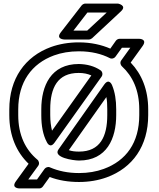

<svg xmlns="http://www.w3.org/2000/svg" viewBox="-20 -983 889 1074"><path d="M662 -612C722 -557 759 -478 759 -371V-339C759 -185 686 -84 560 -38C519 -23 473 -15 422 -15C361 -15 307 -26 259 -47C248 -52 235 -46 229 -38L187 21H138L194 -56C202 -67 198 -83 189 -90C123 -145 82 -227 82 -339V-371C82 -524 157 -627 282 -673C323 -688 370 -696 421 -696C492 -696 549 -681 594 -658C605 -652 619 -656 626 -666L662 -716H709L658 -645C650 -634 654 -619 662 -612ZM711 -633 778 -726C806 -766 758 -766 758 -766H649C642 -766 633 -762 628 -755L597 -711C549 -732 490 -746 421 -746C365 -746 312 -737 265 -720C120 -667 32 -543 32 -371V-339C32 -224 72 -132 140 -67L69 31C40 71 89 71 89 71H200C207 71 215 67 220 60L258 7C307 26 363 35 422 35C478 35 530 26 577 9C722 -44 809 -166 809 -339V-371C809 -481 773 -568 711 -633ZM421 -625C265 -625 211 -503 211 -372V-339C211 -280 220 -229 242 -188C242 -188 259 -149 285 -185L548 -554C556 -565 554 -582 542 -590C508 -613 467 -624 421 -625ZM420 -575C448 -575 471 -570 491 -561L271 -252C265 -276 261 -306 261 -339V-372C261 -492 302 -575 420 -575ZM422 -85C578 -85 630 -209 630 -339V-372C630 -423 623 -468 607 -506C607 -506 591 -549 563 -510L307 -147C275 -102 389 -85 422 -85ZM422 -135C400 -135 382 -137 365 -143L575 -440C579 -421 580 -397 580 -372V-339C580 -219 540 -135 422 -135ZM469 -913H577L468 -812H391ZM457 -963C451 -963 442 -959 437 -953L320 -802C290 -763 340 -762 340 -762H478C483 -762 490 -765 495 -769L657 -920C692 -953 640 -963 640 -963Z"/></svg>

Font: Asimov
Style: XWidOu
Weight: 500
Designer: Google
Version: Version 2.000980; 2014